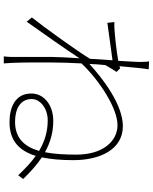

<svg xmlns="http://www.w3.org/2000/svg" viewBox="86 -896 827 1040"><g transform="rotate(90 500.0 -376.5)"><path d="M640 -44C571 -44 517 -72 517 -134C517 -183 571 -221 632 -221C693 -221 746 -205 798 -174C775 -96 730 -44 640 -44ZM351 -613C347 -612 343 -611 339 -610C346 -687 352 -749 356 -768L313 -770C316 -751 316 -730 316 -713C316 -702 313 -659 310 -603C254 -593 176 -585 144 -583C131 -582 116 -581 100 -582L104 -544C171 -554 267 -566 307 -572C305 -534 302 -491 299 -450C256 -379 130 -204 75 -135L98 -107C161 -197 245 -314 296 -393C292 -329 289 -274 289 -246V-27C289 -11 287 10 286 17H324C323 2 322 -11 321 -28C318 -111 319 -147 319 -246C319 -292 321 -347 324 -404C415 -500 566 -599 658 -599C746 -599 818 -519 818 -377C818 -315 815 -256 805 -206C755 -234 700 -251 635 -251C552 -251 487 -203 487 -132C487 -45 562 -14 642 -14C740 -14 796 -63 825 -156C860 -131 894 -99 930 -61L950 -88C912 -127 874 -162 833 -189C843 -237 848 -294 848 -360C848 -505 790 -628 664 -628C550 -628 411 -524 327 -447C328 -476 330 -505 333 -533C345 -554 358 -576 370 -594Z"/></g></svg>

Font: Noto Sans CJK Thin
Style: Regular
Weight: 100
Designer: Ryoko NISHIZUKA (kana & ideographs); Paul D. Hunt (Latin, Greek & Cyrillic); Wenlong ZHANG (bopomofo); Sandoll Communica
Foundry: Adobe Systems Incorporated
Version: Version 1.000;PS 1;hotconv 1.0.78;makeotf.lib2.5.61930